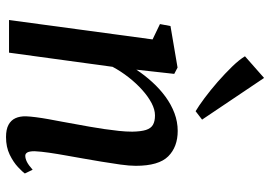

<svg xmlns="http://www.w3.org/2000/svg" viewBox="-150 -738 898 638"><g transform="rotate(90 299.0 -419.0)"><path d="M211.5 -423Q230 -451 252.8 -476Q275.5 -501 301.5 -520Q327.5 -539 356.2 -549.8Q385 -560.5 415 -560.5Q468 -560.5 499.5 -529Q531 -497.5 531 -421Q531 -400.5 526.8 -370Q522.5 -339.5 517 -306.2Q511.5 -273 506.5 -245Q502 -219.5 496.8 -190.2Q491.5 -161 487.5 -133.5Q483.5 -106 482.5 -85Q482.5 -68 486.5 -61Q490.5 -54 497.5 -54Q507 -54 518 -59.5Q529 -65 544 -78.5L556.5 -52.5Q551.5 -45 535.2 -29.8Q519 -14.5 493.8 -2.2Q468.5 10 435.5 10Q410 10 394.8 1.8Q379.5 -6.5 372.8 -21.2Q366 -36 366.5 -56.5Q367 -70 369.5 -89.5Q372 -109 376 -131.2Q380 -153.5 384.5 -176.8Q389 -200 392.5 -221Q396.5 -242.5 400.8 -266.8Q405 -291 408.8 -316.2Q412.5 -341.5 415 -365.2Q417.5 -389 417.5 -409.5Q417 -438.5 411.8 -455Q406.5 -471.5 394.8 -478.2Q383 -485 363.5 -485Q344 -485 322.2 -473.5Q300.5 -462 278.8 -442.5Q257 -423 237 -397.5Q217 -372 202 -344L155 0H46.5L111 -477L60 -501.5L66.5 -536.5L204.5 -560L225.5 -549ZM349.5 -620Q332.5 -630 306.2 -649.5Q280 -669 252.2 -693.2Q224.5 -717.5 201.2 -741.5Q178 -765.5 167 -784L239 -847.5L377.5 -641.5Z"/></g></svg>

Font: Merriweather 36pt Medium
Style: Italic
Weight: 500
Italic angle: -7.8°
Version: Version 2.101